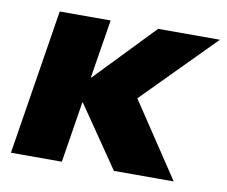

<svg xmlns="http://www.w3.org/2000/svg" viewBox="-62 -584 781 661"><g transform="rotate(10 328.0 -254.0)"><path d="M15 0 96 -508H274L241 -303H243L440 -508H656L411 -260L584 0H375L229 -213H227L193 0Z"/></g></svg>

Font: Winston ExtraBold
Style: Italic
Weight: 800
Italic angle: -9°
Designer: Original fonts by Vernon Adams / Changes by Cristiano Sobral
Foundry: Original fonts by Vernon Adams / Changes by Cristiano Sobral
Version: Version 2.503;July 17, 2020;FontCreator 13.0.0.2655 64-bit